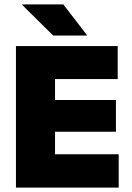

<svg xmlns="http://www.w3.org/2000/svg" viewBox="-20 -847 594 867"><path d="M52 0V-639H228.5V0ZM104.5 0V-150.5H516V0ZM156 -252V-395.5H503.5V-252ZM104.5 -490V-639H511.5V-490ZM266 -827 373 -688V-686.5H220L79.5 -825.5V-827Z"/></svg>

Font: Anek Telugu Medium ExtraBold
Style: Regular
Weight: 800
Version: Version 1.003